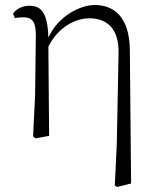

<svg xmlns="http://www.w3.org/2000/svg" viewBox="-20 -542 624 766"><path d="M438 198 447 204 503 190 498 -342C497 -476 433 -522 358 -522C302 -522 213 -480 173 -392C170 -494 143 -519 97 -519C66 -519 44 -504 32 -488L39 -470C51 -472 61 -473 72 -473C109 -473 123 -455 123 -402L120 -161L112 2L121 10L176 0L173 -356C211 -432 279 -469 336 -469C407 -469 455 -428 453 -330L446 30Z"/></svg>

Font: Noto Serif TC ExtraLight
Style: Regular
Weight: 200
Designer: Ryoko NISHIZUKA 西塚涼子 (kana & ideographs); Frank Grießhammer (Latin, Greek & Cyrillic); Wenlong ZHANG 张文龙 (bopomofo); San
Foundry: Adobe
Version: Version 2.001;hotconv 1.1.0;makeotfexe 2.6.0